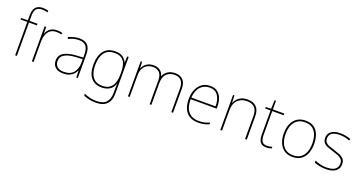

<svg xmlns="http://www.w3.org/2000/svg" viewBox="-46 -1622 5131 2719"><g transform="rotate(20 2520.0 -262.5)"><path d="M258 -503H139V0H113V-503H11V-525L113 -528V-603Q113 -655 127.5 -691Q142 -727 174 -746Q206 -765 257 -765Q282 -765 301 -761.5Q320 -758 339 -753L335 -727Q317 -734 296.5 -737Q276 -740 257 -740Q193 -740 166 -708.5Q139 -677 139 -603V-528H258Z M552 -536Q576 -536 595.5 -533Q615 -530 633 -525L627 -501Q608 -506 591.5 -508.5Q575 -511 552 -511Q497 -511 461 -485Q425 -459 408 -411Q391 -363 391 -297V0H365V-528H389L391 -427H393Q407 -473 447.5 -504.5Q488 -536 552 -536Z M893 -537Q975 -537 1016 -492.5Q1057 -448 1057 -350V0H1035L1031 -103H1029Q1015 -73 990.5 -47Q966 -21 928.5 -5.5Q891 10 837 10Q758 10 717.5 -28Q677 -66 677 -129Q677 -208 743.5 -247.5Q810 -287 928 -294L1031 -300V-343Q1031 -433 997 -472.5Q963 -512 893 -512Q853 -512 815.5 -503Q778 -494 735 -472L726 -498Q766 -516 807.5 -526.5Q849 -537 893 -537ZM930 -270Q828 -265 766.5 -232Q705 -199 705 -129Q705 -76 739 -45.5Q773 -15 837 -15Q937 -15 983.5 -72Q1030 -129 1031 -220V-275Z M1430 -538Q1503 -538 1542.5 -509.5Q1582 -481 1603 -437H1605L1610 -528H1632V25Q1632 88 1610.5 136.5Q1589 185 1541 212.5Q1493 240 1413 240Q1352 240 1307.5 229Q1263 218 1227 203V173Q1263 190 1310 202.5Q1357 215 1413 215Q1519 215 1562.5 163Q1606 111 1606 25V-17Q1606 -46 1606.5 -67Q1607 -88 1608 -117H1606Q1588 -55 1539 -22.5Q1490 10 1416 10Q1314 10 1256.5 -57.5Q1199 -125 1199 -256Q1199 -387 1257 -462.5Q1315 -538 1430 -538ZM1430 -513Q1325 -513 1275.5 -445Q1226 -377 1226 -256Q1226 -138 1275.5 -76.5Q1325 -15 1416 -15Q1475 -15 1512 -35.5Q1549 -56 1569.5 -89.5Q1590 -123 1598 -164Q1606 -205 1606 -246V-294Q1606 -357 1590 -406.5Q1574 -456 1536 -484.5Q1498 -513 1430 -513Z M2337 -538Q2405 -538 2449 -495Q2493 -452 2493 -361V0H2467V-360Q2467 -440 2429.5 -476.5Q2392 -513 2337 -513Q2262 -513 2214 -469.5Q2166 -426 2166 -325V0H2140V-360Q2140 -440 2102.5 -476.5Q2065 -513 2010 -513Q1964 -513 1925 -494Q1886 -475 1862.5 -433.5Q1839 -392 1839 -325V0H1813V-528H1834L1838 -432H1840Q1851 -457 1871 -481Q1891 -505 1925 -521.5Q1959 -538 2010 -538Q2065 -538 2104 -510Q2143 -482 2156 -429H2158Q2177 -478 2221.5 -508Q2266 -538 2337 -538Z M2862 -538Q2930 -538 2972 -505Q3014 -472 3034 -416.5Q3054 -361 3054 -291V-266H2661Q2660 -145 2714 -80Q2768 -15 2871 -15Q2919 -15 2953.5 -22Q2988 -29 3034 -50V-23Q2996 -6 2957.5 2Q2919 10 2871 10Q2788 10 2735.5 -25Q2683 -60 2658.5 -121Q2634 -182 2634 -259Q2634 -334 2659 -397.5Q2684 -461 2734.5 -499.5Q2785 -538 2862 -538ZM2862 -513Q2778 -513 2724.5 -456.5Q2671 -400 2662 -291H3027Q3028 -390 2987 -451.5Q2946 -513 2862 -513Z M3424 -538Q3510 -538 3557 -491Q3604 -444 3604 -346V0H3578V-345Q3578 -433 3537.5 -473Q3497 -513 3424 -513Q3338 -513 3284.5 -461.5Q3231 -410 3231 -302V0H3205V-528H3226L3230 -417H3232Q3244 -448 3267.5 -475.5Q3291 -503 3329.5 -520.5Q3368 -538 3424 -538Z M3900 -15Q3925 -15 3944 -18.5Q3963 -22 3979 -28V-3Q3963 2 3944.5 6Q3926 10 3900 10Q3854 10 3827.5 -8Q3801 -26 3790 -60Q3779 -94 3779 -140V-503H3698V-525L3778 -528L3784 -659H3805V-528H3977V-503H3805V-143Q3805 -82 3825 -48.5Q3845 -15 3900 -15Z M4522 -264Q4522 -187 4497.5 -124.5Q4473 -62 4422.5 -26Q4372 10 4293 10Q4217 10 4166.5 -26Q4116 -62 4091 -124Q4066 -186 4066 -264Q4066 -390 4127.5 -464Q4189 -538 4299 -538Q4379 -538 4428 -501.5Q4477 -465 4499.5 -403Q4522 -341 4522 -264ZM4093 -264Q4093 -191 4115 -134.5Q4137 -78 4181.5 -46.5Q4226 -15 4293 -15Q4363 -15 4407.5 -47Q4452 -79 4473.5 -135.5Q4495 -192 4495 -264Q4495 -333 4475.5 -389.5Q4456 -446 4413 -479.5Q4370 -513 4299 -513Q4200 -513 4146.5 -447Q4093 -381 4093 -264Z M4993 -134Q4993 -90 4971 -57.5Q4949 -25 4905 -7.5Q4861 10 4795 10Q4740 10 4695 -0.5Q4650 -11 4621 -24V-54Q4661 -35 4705 -25Q4749 -15 4795 -15Q4886 -15 4926 -47Q4966 -79 4966 -134Q4966 -173 4944.5 -196.5Q4923 -220 4886.5 -234.5Q4850 -249 4806 -262Q4760 -276 4721.5 -290.5Q4683 -305 4660.5 -331.5Q4638 -358 4638 -407Q4638 -469 4687 -503.5Q4736 -538 4820 -538Q4867 -538 4908 -529.5Q4949 -521 4980 -508L4969 -483Q4941 -497 4900.5 -505Q4860 -513 4820 -513Q4748 -513 4706.5 -486.5Q4665 -460 4665 -407Q4665 -366 4685.5 -344.5Q4706 -323 4740.5 -311Q4775 -299 4815 -286Q4859 -272 4900 -256Q4941 -240 4967 -212.5Q4993 -185 4993 -134Z"/></g></svg>

Font: Noto Sans Cham Thin
Style: Regular
Weight: 250
Version: Version 2.002